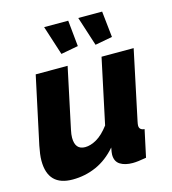

<svg xmlns="http://www.w3.org/2000/svg" viewBox="-110 -824 827 924"><g transform="rotate(-15 303.0 -362.0)"><path d="M139 10Q16 10 16 -116Q16 -132 18.5 -150.5Q21 -169 25 -189L97 -525H256L192 -224Q187 -201 187 -185Q187 -125 237 -125Q264 -125 294.5 -142.5Q325 -160 356 -201L425 -525H585L512 -180Q509 -166 509 -159Q509 -137 535 -135L506 0Q463 8 438 8Q400 8 376 -7Q352 -22 352 -56Q352 -66 357 -91Q312 -39 256.5 -14.5Q201 10 139 10ZM365 -734H484L498 -604L412 -588ZM195 -734H315L328 -604L242 -588Z"/></g></svg>

Font: Raleway ExtraBold
Style: Italic
Weight: 800
Italic angle: -12°
Designer: Matt McInerney, Pablo Impallari, Rodrigo Fuenzalida
Foundry: Matt McInerney, Pablo Impallari, Rodrigo Fuenzalida
Version: Version 4.026